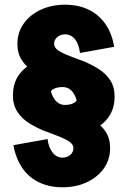

<svg xmlns="http://www.w3.org/2000/svg" viewBox="-20 -741 542 816"><path d="M311 -330Q311 -347 292.5 -359Q274 -371 244.5 -382Q215 -393 182.5 -406Q150 -419 120.5 -438Q91 -457 72.5 -485.5Q54 -514 54 -555Q54 -555 70 -555Q86 -555 109 -555Q132 -555 155 -555Q178 -555 194 -555Q210 -555 210 -555Q210 -538 228.5 -526Q247 -514 276.5 -503Q306 -492 338.5 -479Q371 -466 400.5 -447Q430 -428 448.5 -400Q467 -372 467 -330Q467 -330 451 -330Q435 -330 412 -330Q389 -330 366 -330Q343 -330 327 -330Q311 -330 311 -330ZM255 -169V-295Q281 -295 296 -304.5Q311 -314 311 -330H467Q467 -280 441.5 -243.5Q416 -207 369 -188Q322 -169 255 -169ZM54 -555Q54 -603 80.5 -640.5Q107 -678 153 -699.5Q199 -721 257 -721V-595Q237 -595 223.5 -583.5Q210 -572 210 -555ZM192 -374Q197 -337 214 -316Q231 -295 256 -295V-169Q200 -169 156 -190Q112 -211 84.5 -251.5Q57 -292 47 -348ZM320 -516Q315 -554 298.5 -574.5Q282 -595 256 -595V-721Q313 -721 356.5 -700Q400 -679 428 -639Q456 -599 465 -542ZM191 -336Q191 -319 209.5 -307Q228 -295 257.5 -284Q287 -273 319.5 -260Q352 -247 381.5 -228Q411 -209 429.5 -180.5Q448 -152 448 -111Q448 -111 432 -111Q416 -111 393 -111Q370 -111 347 -111Q324 -111 308 -111Q292 -111 292 -111Q292 -128 273.5 -140Q255 -152 225.5 -163Q196 -174 163.5 -187Q131 -200 101.5 -219Q72 -238 53.5 -266.5Q35 -295 35 -336Q35 -336 51 -336Q67 -336 90 -336Q113 -336 136 -336Q159 -336 175 -336Q191 -336 191 -336ZM247 -497V-371Q221 -371 206 -362Q191 -353 191 -336H35Q35 -387 60.5 -423Q86 -459 133.5 -478Q181 -497 247 -497ZM448 -111Q448 -63 421.5 -25.5Q395 12 349 33.5Q303 55 245 55V-71Q265 -71 278.5 -82.5Q292 -94 292 -111ZM310 -292Q305 -330 288.5 -350.5Q272 -371 246 -371V-497Q303 -497 346.5 -476Q390 -455 418 -415Q446 -375 455 -318ZM182 -150Q187 -113 204 -92Q221 -71 246 -71V55Q190 55 146 34Q102 13 74.5 -27.5Q47 -68 37 -124Z"/></svg>

Font: Akshar Light
Style: Regular
Weight: 300
Designer: Tall Chai
Foundry: Tall Chai
Version: Version 1.100